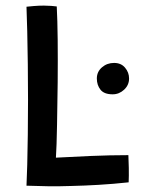

<svg xmlns="http://www.w3.org/2000/svg" viewBox="-20 -669 520 685"><path d="M74.5 -6.5Q76 -34 77.2 -81.8Q78.5 -129.5 79.2 -189.5Q80 -249.5 80 -313.5Q80 -377.5 79.2 -440.2Q78.5 -503 77.2 -556.2Q76 -609.5 74.5 -645Q83 -646 100.8 -647.5Q118.5 -649 136.5 -649Q148.5 -649 162.8 -648Q177 -647 182.5 -646Q185 -598.5 185.8 -527Q186.5 -455.5 185.8 -376Q185 -296.5 183.5 -224Q183 -186.5 181.8 -155.5Q180.5 -124.5 179.5 -106.5Q231 -109.5 302 -112.5Q373 -115.5 438 -115.5Q439 -100.5 439.5 -70.2Q440 -40 439 -18.5Q383 -12.5 331.5 -9.5Q280 -6.5 234.5 -5.5Q192 -4 152.2 -4.5Q112.5 -5 74.5 -6.5ZM382 -332.5Q351.5 -332.5 338.5 -349Q325.5 -365.5 325.5 -389Q325.5 -413 343.8 -428.8Q362 -444.5 387 -444.5Q412 -444.5 426.2 -427.5Q440.5 -410.5 440.5 -389Q440.5 -365.5 422.8 -349Q405 -332.5 382 -332.5Z"/></svg>

Font: Grandstander
Style: Regular
Weight: 400
Designer: Tyler Finck
Foundry: Etcetera Type Co
Version: Version 1.200; ttfautohint (v1.8.3)